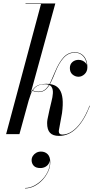

<svg xmlns="http://www.w3.org/2000/svg" viewBox="-20 -770 536 1102"><path d="M15 0 215.5 -747.5H126.5V-750H297.5L91.5 0ZM318.5 10Q283.5 10 267 -7.8Q250.5 -25.5 250.5 -63Q250.5 -67 251 -73.8Q251.5 -80.5 252.5 -85L264 -139.5Q268.5 -161.5 275.2 -186.8Q282 -212 283.5 -234.8Q285 -257.5 275.5 -272Q266 -286.5 238 -286.5Q202.5 -286.5 183.8 -269.5Q165 -252.5 156.8 -229.8Q148.5 -207 143.5 -190H141Q152 -236 169 -257Q186 -278 206 -283.5Q226 -289 245.5 -289Q271.5 -289 291.2 -281Q311 -273 323.2 -254.2Q335.5 -235.5 339 -203Q342.5 -170.5 336 -121L318.5 -25Q318 -23 317.8 -20.2Q317.5 -17.5 317.5 -16Q317.5 2.5 337.5 2.5Q365.5 2.5 393.2 -16Q421 -34.5 446.8 -71.2Q472.5 -108 494 -163.5L496 -162.5Q464 -79.5 419.8 -34.8Q375.5 10 318.5 10ZM201.5 -241.5Q190 -241.5 180.5 -244Q171 -246.5 165.5 -250L167 -252.5Q172.5 -249 180.5 -246.5Q188.5 -244 201.5 -244Q227 -244 243 -259.8Q259 -275.5 271.2 -301.8Q283.5 -328 296.5 -360Q318 -411.5 344.5 -440.8Q371 -470 409.5 -470Q432 -470 448 -459.2Q464 -448.5 472.8 -429.2Q481.5 -410 481.5 -384Q481.5 -359.5 465.5 -344.5Q449.5 -329.5 430.5 -329.5Q412 -329.5 396.5 -342.2Q381 -355 381 -379.5Q381 -401 395.5 -413.8Q410 -426.5 431 -426.5Q444 -426.5 455.2 -421Q466.5 -415.5 473.5 -406Q480.5 -396.5 480.5 -384H479Q479 -408.5 470.5 -427.2Q462 -446 446.8 -456.8Q431.5 -467.5 409.5 -467.5Q372 -467.5 345.2 -437.8Q318.5 -408 299 -359Q285.5 -325 272.5 -298.2Q259.5 -271.5 243 -256.5Q226.5 -241.5 201.5 -241.5ZM124 311.5V309Q151 309 178 294.5Q205 280 226.5 256.2Q248 232.5 259 203Q270 173.5 265 144H266.5Q266.5 158.5 259.2 170Q252 181.5 239.5 188Q227 194.5 211.5 194.5Q185.5 194.5 173.5 181.2Q161.5 168 161.5 149.5Q161.5 136.5 168.5 125.2Q175.5 114 187.8 107Q200 100 215 100Q238.5 100 253.5 115Q268.5 130 268.5 161.5Q268.5 188.5 256.2 215Q244 241.5 223.2 263.5Q202.5 285.5 176.8 298.5Q151 311.5 124 311.5Z"/></svg>

Font: Bodoni Moda 72pt
Style: Italic
Weight: 400
Italic angle: -13°
Designer: Owen Earl
Foundry: indestructible type
Version: Version 2.005